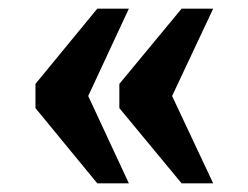

<svg xmlns="http://www.w3.org/2000/svg" viewBox="-20 -492 574 444"><path d="M400 -68H473L378 -270L473 -472H400L256 -298V-242ZM205 -68H278L184 -270L278 -472H205L62 -298V-242Z"/></svg>

Font: Noto Serif Tamil SemiCondensed ExtraBold
Style: Regular
Weight: 800
Width: 4
Designer: Indian Type Foundry, Tom Grace, and the Monotype Design Team
Foundry: Monotype Imaging Inc.
Version: Version 2.004